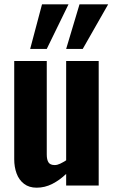

<svg xmlns="http://www.w3.org/2000/svg" viewBox="-20 -861 530 891"><path d="M150 10Q115 10 91.5 -8Q68 -26 57 -56Q46 -86 46 -122V-578H197V-144Q197 -120 205 -107.5Q213 -95 234 -95Q246 -95 259.5 -101.5Q273 -108 287 -117V-578H438V0H287V-54Q257 -25 222.5 -7.5Q188 10 150 10ZM287 -634 349 -841H482L364 -634ZM120 -634 175 -841H298L197 -634Z"/></svg>

Font: Oswald SemiBold
Style: Regular
Weight: 600
Designer: Vernon Adams
Foundry: Vernon Adams
Version: Version 4.103;gftools[0.9.33.dev8+g029e19f]